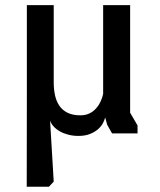

<svg xmlns="http://www.w3.org/2000/svg" viewBox="-20 -519 623 747"><path d="M189 187.5 170.4 207.5H84L84.5 -163.6V-499H189V-198.7Q189 -172.9 193.8 -149.4Q198.7 -126 210.4 -108.4Q222.2 -90.8 242.2 -80.6Q262.2 -70.3 293 -70.3Q306.6 -70.3 317.6 -73.7Q328.6 -77.1 337.4 -83Q346.2 -88.9 353 -96.4Q359.9 -104 364.7 -111.8Q376 -130.4 381.3 -153.8V-499H486.3V-80.6L515.1 -30.8V0H416L397 -33.7L389.2 -62Q386.7 -51.3 379.9 -38.8Q373 -26.4 360.6 -15.6Q348.1 -4.9 329.6 2.4Q311 9.8 285.2 9.8Q264.2 9.8 246.1 5.1Q228 0.5 213.6 -7.6Q199.2 -15.6 189.2 -26.4Q179.2 -37.1 174.8 -49.8Z"/></svg>

Font: Basic
Style: Regular
Weight: 400
Designer: Magnus Gaarde
Foundry: Magnus Gaarde
Version: Version 1.003; ttfautohint (v1.1) -l 6 -r 16 -G 0 -x 16 -D l